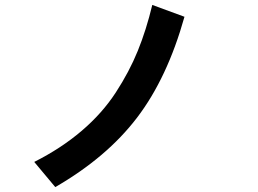

<svg xmlns="http://www.w3.org/2000/svg" viewBox="-20 -764 1040 775"><path d="M118.2 -110.4Q226.6 -165 309.6 -235.8Q392.6 -306.6 447.3 -390.6Q502 -474.6 536.1 -558.6Q570.3 -642.6 594.7 -744.1L724.6 -696.3Q655.3 -449.2 533.2 -289.1Q411.1 -128.9 203.1 -8.8Z"/></svg>

Font: Gothic A1 ExtraBold
Style: Regular
Weight: 800
Designer: HanYang I&C Co.,Ltd.
Foundry: HanYang I&C Co.,Ltd.
Version: Version 2.50